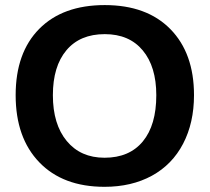

<svg xmlns="http://www.w3.org/2000/svg" viewBox="-20 -718 818 748"><path d="M735.8 -347.2Q735.8 -239.7 693.4 -158.2Q650.9 -76.7 571.8 -33.4Q492.7 9.8 387.2 9.8Q225.1 9.8 133.1 -85.7Q41 -181.2 41 -347.2Q41 -512.7 132.8 -605.5Q224.6 -698.2 388.2 -698.2Q551.8 -698.2 643.8 -604.5Q735.8 -510.7 735.8 -347.2ZM588.9 -347.2Q588.9 -458.5 536.1 -521.7Q483.4 -585 388.2 -585Q291.5 -585 238.8 -522.2Q186 -459.5 186 -347.2Q186 -233.9 240 -168.7Q293.9 -103.5 387.2 -103.5Q483.9 -103.5 536.4 -167Q588.9 -230.5 588.9 -347.2Z"/></svg>

Font: Liberation Sans
Style: Bold
Weight: 700
Designer: Steve Matteson
Foundry: Ascender Corporation
Version: Version 2.1.5